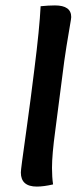

<svg xmlns="http://www.w3.org/2000/svg" viewBox="-20 -686 299 709"><path d="M130 -663Q159 -666 183 -666Q243 -666 243 -623Q243 -618 238.5 -593Q234 -568 225.5 -515Q217 -462 210 -404L184 -203Q172 -115 172 -66Q172 -32 176 -5Q141 3 116 3Q57 3 57 -49Q57 -56 61.5 -90Q66 -124 79.5 -220.5Q93 -317 107 -431Q126 -581 130 -663Z"/></svg>

Font: Overlock
Style: Bold Italic
Weight: 700
Version: Version 1.001